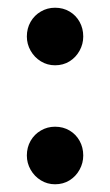

<svg xmlns="http://www.w3.org/2000/svg" viewBox="-20 -468 286 497"><path d="M122.5 9Q102.5 9 85.8 -1.2Q69 -11.5 59.2 -28.8Q49.5 -46 49.5 -65.5Q49.5 -86.5 59.2 -103.5Q69 -120.5 85.8 -130.2Q102.5 -140 122.5 -140Q143.5 -140 160 -130.2Q176.5 -120.5 186 -103.5Q195.5 -86.5 195.5 -65.5Q195.5 -46 186 -28.8Q176.5 -11.5 160 -1.2Q143.5 9 122.5 9ZM122.5 -299Q102.5 -299 85.8 -309.2Q69 -319.5 59.2 -336.8Q49.5 -354 49.5 -373.5Q49.5 -394.5 59.2 -411.5Q69 -428.5 85.8 -438.2Q102.5 -448 122.5 -448Q143.5 -448 160 -438.2Q176.5 -428.5 186 -411.5Q195.5 -394.5 195.5 -373.5Q195.5 -354 186 -336.8Q176.5 -319.5 160 -309.2Q143.5 -299 122.5 -299Z"/></svg>

Font: Fraunces 20pt
Style: Regular
Weight: 400
Version: Version 1.000;[b76b70a41]